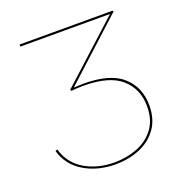

<svg xmlns="http://www.w3.org/2000/svg" viewBox="-121 -764 829 875"><g transform="rotate(-20 293.0 -326.5)"><path d="M280 -391Q410 -391 469.5 -337Q529 -283 529 -196Q529 -128 496 -83Q463 -38 409.5 -16.5Q356 5 294 5Q207 5 141.5 -34.5Q76 -74 56 -146L66 -150Q86 -79 148 -42Q210 -5 292 -5Q350 -5 401.5 -24.5Q453 -44 485.5 -86.5Q518 -129 518 -195Q518 -279 460 -330.5Q402 -382 277 -382Q249 -382 218 -379L214 -385L503 -648H68V-658H519L522 -653L233 -389Q267 -391 280 -391Z"/></g></svg>

Font: Ysabeau Infant Hairline
Style: Regular
Weight: 100
Designer: Christian Thalmann (Catharsis Fonts)
Version: Version 0.003